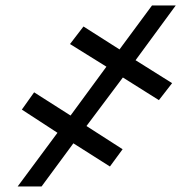

<svg xmlns="http://www.w3.org/2000/svg" viewBox="-20 -675 682 695"><path d="M424.8 -394.5 293 -218.8 423.8 -134.8 377.9 -72.3 245.6 -156.2 130.4 0H43.9L188 -194.3L59.1 -278.3L103.5 -340.8L235.4 -256.8L365.2 -433.6L233.4 -515.6L282.2 -579.1L412.6 -496.1L530.3 -655.3H616.2L470.7 -457L603 -374L555.2 -312.5Z"/></svg>

Font: Inter 24pt SemiBold
Style: Italic
Weight: 600
Italic angle: -9.3988°
Designer: Rasmus Andersson
Foundry: rsms
Version: Version 4.001;git-66647c0bb